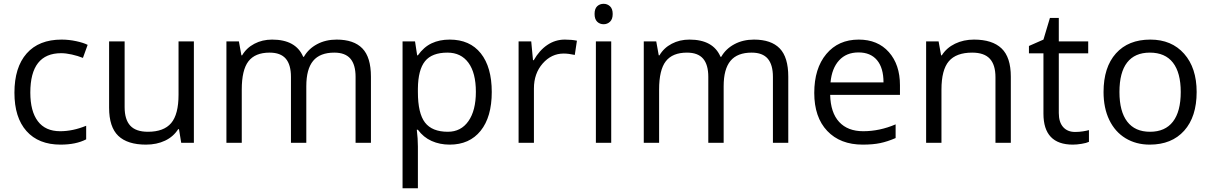

<svg xmlns="http://www.w3.org/2000/svg" viewBox="-20 -754 6396 1014"><path d="M299.8 9.8Q183.6 9.8 119.9 -61.8Q56.2 -133.3 56.2 -264.2Q56.2 -398.4 120.8 -471.7Q185.5 -544.9 305.2 -544.9Q343.8 -544.9 382.3 -536.6Q420.9 -528.3 442.9 -517.1L418 -448.2Q391.1 -459 359.4 -466.1Q327.6 -473.1 303.2 -473.1Q140.1 -473.1 140.1 -265.1Q140.1 -166.5 179.9 -113.8Q219.7 -61 297.9 -61Q364.7 -61 435.1 -89.8V-18.1Q381.3 9.8 299.8 9.8Z M638.2 -535.2V-188Q638.2 -122.6 668 -90.3Q697.8 -58.1 761.2 -58.1Q845.2 -58.1 884 -104Q922.9 -149.9 922.9 -253.9V-535.2H1003.9V0H937L925.3 -71.8H920.9Q896 -32.2 851.8 -11.2Q807.6 9.8 751 9.8Q653.3 9.8 604.7 -36.6Q556.2 -83 556.2 -185.1V-535.2Z M1857.9 0V-348.1Q1857.9 -412.1 1830.6 -444.1Q1803.2 -476.1 1745.6 -476.1Q1669.9 -476.1 1633.8 -432.6Q1597.7 -389.2 1597.7 -298.8V0H1516.6V-348.1Q1516.6 -412.1 1489.3 -444.1Q1461.9 -476.1 1403.8 -476.1Q1327.6 -476.1 1292.2 -430.4Q1256.8 -384.8 1256.8 -280.8V0H1175.8V-535.2H1241.7L1254.9 -461.9H1258.8Q1281.7 -501 1323.5 -522.9Q1365.2 -544.9 1417 -544.9Q1542.5 -544.9 1581.1 -454.1H1585Q1608.9 -496.1 1654.3 -520.5Q1699.7 -544.9 1757.8 -544.9Q1848.6 -544.9 1893.8 -498.3Q1939 -451.7 1939 -349.1V0Z M2355 9.8Q2302.7 9.8 2259.5 -9.5Q2216.3 -28.8 2187 -68.8H2181.2Q2187 -22 2187 20V240.2H2106V-535.2H2171.9L2183.1 -461.9H2187Q2218.3 -505.9 2259.8 -525.4Q2301.3 -544.9 2355 -544.9Q2461.4 -544.9 2519.3 -472.2Q2577.1 -399.4 2577.1 -268.1Q2577.1 -136.2 2518.3 -63.2Q2459.5 9.8 2355 9.8ZM2343.3 -476.1Q2261.2 -476.1 2224.6 -430.7Q2188 -385.3 2187 -286.1V-268.1Q2187 -155.3 2224.6 -106.7Q2262.2 -58.1 2345.2 -58.1Q2414.6 -58.1 2453.9 -114.3Q2493.2 -170.4 2493.2 -269Q2493.2 -369.1 2453.9 -422.6Q2414.6 -476.1 2343.3 -476.1Z M2962.9 -544.9Q2998.5 -544.9 3026.9 -539.1L3015.6 -463.9Q2982.4 -471.2 2957 -471.2Q2892.1 -471.2 2845.9 -418.5Q2799.8 -365.7 2799.8 -287.1V0H2718.8V-535.2H2785.6L2794.9 -436H2798.8Q2828.6 -488.3 2870.6 -516.6Q2912.6 -544.9 2962.9 -544.9Z M3208 0H3127V-535.2H3208ZM3120.1 -680.2Q3120.1 -708 3133.8 -720.9Q3147.5 -733.9 3168 -733.9Q3187.5 -733.9 3201.7 -720.7Q3215.8 -707.5 3215.8 -680.2Q3215.8 -652.8 3201.7 -639.4Q3187.5 -626 3168 -626Q3147.5 -626 3133.8 -639.4Q3120.1 -652.8 3120.1 -680.2Z M4062 0V-348.1Q4062 -412.1 4034.7 -444.1Q4007.3 -476.1 3949.7 -476.1Q3874 -476.1 3837.9 -432.6Q3801.8 -389.2 3801.8 -298.8V0H3720.7V-348.1Q3720.7 -412.1 3693.4 -444.1Q3666 -476.1 3607.9 -476.1Q3531.7 -476.1 3496.3 -430.4Q3460.9 -384.8 3460.9 -280.8V0H3379.9V-535.2H3445.8L3459 -461.9H3462.9Q3485.8 -501 3527.6 -522.9Q3569.3 -544.9 3621.1 -544.9Q3746.6 -544.9 3785.2 -454.1H3789.1Q3813 -496.1 3858.4 -520.5Q3903.8 -544.9 3961.9 -544.9Q4052.7 -544.9 4097.9 -498.3Q4143.1 -451.7 4143.1 -349.1V0Z M4536.1 9.8Q4417.5 9.8 4348.9 -62.5Q4280.3 -134.8 4280.3 -263.2Q4280.3 -392.6 4344 -468.8Q4407.7 -544.9 4515.1 -544.9Q4615.7 -544.9 4674.3 -478.8Q4732.9 -412.6 4732.9 -304.2V-252.9H4364.3Q4366.7 -158.7 4411.9 -109.9Q4457 -61 4539.1 -61Q4625.5 -61 4710 -97.2V-24.9Q4667 -6.3 4628.7 1.7Q4590.3 9.8 4536.1 9.8ZM4514.2 -477.1Q4449.7 -477.1 4411.4 -435.1Q4373 -393.1 4366.2 -318.8H4646Q4646 -395.5 4611.8 -436.3Q4577.6 -477.1 4514.2 -477.1Z M5237.3 0V-346.2Q5237.3 -411.6 5207.5 -443.8Q5177.7 -476.1 5114.3 -476.1Q5030.3 -476.1 4991.2 -430.7Q4952.1 -385.3 4952.1 -280.8V0H4871.1V-535.2H4937L4950.2 -461.9H4954.1Q4979 -501.5 5023.9 -523.2Q5068.8 -544.9 5124 -544.9Q5220.7 -544.9 5269.5 -498.3Q5318.4 -451.7 5318.4 -349.1V0Z M5657.7 -57.1Q5679.2 -57.1 5699.2 -60.3Q5719.2 -63.5 5731 -66.9V-4.9Q5717.8 1.5 5692.1 5.6Q5666.5 9.8 5646 9.8Q5490.7 9.8 5490.7 -153.8V-472.2H5414.1V-511.2L5490.7 -544.9L5524.9 -659.2H5571.8V-535.2H5727.1V-472.2H5571.8V-157.2Q5571.8 -108.9 5594.7 -83Q5617.7 -57.1 5657.7 -57.1Z M6299.8 -268.1Q6299.8 -137.2 6233.9 -63.7Q6168 9.8 6051.8 9.8Q5980 9.8 5924.3 -23.9Q5868.7 -57.6 5838.4 -120.6Q5808.1 -183.6 5808.1 -268.1Q5808.1 -398.9 5873.5 -471.9Q5939 -544.9 6055.2 -544.9Q6167.5 -544.9 6233.6 -470.2Q6299.8 -395.5 6299.8 -268.1ZM5892.1 -268.1Q5892.1 -165.5 5933.1 -111.8Q5974.1 -58.1 6053.7 -58.1Q6133.3 -58.1 6174.6 -111.6Q6215.8 -165 6215.8 -268.1Q6215.8 -370.1 6174.6 -423.1Q6133.3 -476.1 6052.7 -476.1Q5973.1 -476.1 5932.6 -423.8Q5892.1 -371.6 5892.1 -268.1Z"/></svg>

Font: Open Sans ACDW
Style: acdw
Weight: 400
Foundry: Ascender Corporation
Version: Version 1.10